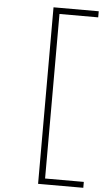

<svg xmlns="http://www.w3.org/2000/svg" viewBox="-60 -836 525 973"><g transform="rotate(5 202.5 -349.0)"><path d="M172 -798H205V100H172ZM174 -798H402V-767H174ZM174 70H402V100H174Z"/></g></svg>

Font: BioRhyme SemiExpanded ExtraLight
Style: Regular
Weight: 250
Width: 6
Designer: Aoife Mooney
Foundry: Aoife Mooney Type
Version: Version 1.600;gftools[0.9.33]